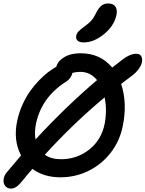

<svg xmlns="http://www.w3.org/2000/svg" viewBox="-26 -1019 844 1114"><path d="M460 -772.9Q435.1 -772.9 424.1 -783.2Q413.1 -793.5 416 -811Q419.4 -825.7 429.4 -836.7Q439.5 -847.7 461.9 -863.8Q490.2 -883.8 504.9 -900.9Q519.5 -918 533.2 -946.8Q548.3 -976.1 564.5 -987.5Q580.6 -999 601.1 -999Q630.9 -999 643.3 -981.2Q655.8 -963.4 649.9 -933.1Q637.2 -870.1 578.1 -821.5Q519 -772.9 460 -772.9ZM38.1 75.2Q16.6 75.2 4.6 60.3Q-7.3 45.4 -5.4 23.2Q-3.4 1 13.2 -19Q71.3 -87.9 96.2 -117.2Q50.3 -204.6 73.2 -314.9Q83 -363.3 103.3 -408.9Q123.5 -454.6 147.5 -488.5Q171.4 -522.5 200 -552Q228.5 -581.5 253.2 -600.3Q277.8 -619.1 300.8 -631.8Q308.6 -664.1 346.2 -687Q383.8 -710 440.9 -710Q556.2 -710 625 -627Q649.9 -647 684.1 -672.9Q728 -707 764.2 -707Q792 -707 797.4 -682.1Q804.2 -651.9 775.9 -614.7Q762.7 -597.7 744.1 -583Q694.8 -546.4 676.8 -532.2Q713.9 -420.9 686 -286.1Q668.5 -199.7 615.7 -132.1Q563 -64.5 486.8 -27.3Q410.6 9.8 324.2 9.8Q229 9.8 162.1 -39.1Q135.7 -9.3 99.1 36.1Q67.4 75.2 38.1 75.2ZM182.1 -297.9Q172.9 -248 180.2 -210Q359.4 -403.8 537.1 -554.2Q498.5 -602.1 439 -602.1Q418.5 -602.1 394 -596.2Q391.6 -582 381.8 -568.1Q372.1 -554.2 356.9 -544.9Q213.9 -454.1 182.1 -297.9ZM581.1 -299.8Q596.2 -379.4 581.1 -454.1Q398.4 -301.8 233.9 -121.1Q270 -95.2 328.1 -95.2Q420.4 -95.2 491.2 -150.9Q562 -206.5 581.1 -299.8Z"/></svg>

Font: Shantell Sans Irregular
Style: Italic
Weight: 500
Italic angle: -11.31°
Designer: Stephen Nixon, Anya Danilova, Shantell Martin
Foundry: Arrow Type
Version: Version 1.006;[9816181b4]